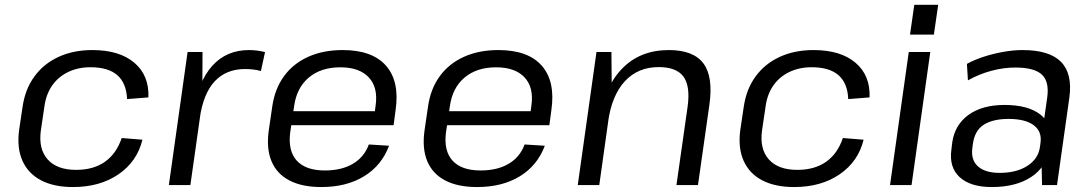

<svg xmlns="http://www.w3.org/2000/svg" viewBox="-20 -751 4421 779"><path d="M276.1 7.9Q198.6 7.9 146.4 -19.5Q94.2 -46.9 71.2 -98.5Q48.1 -150.1 57.4 -222.4L71.6 -317.6Q81.9 -389.1 119.5 -440.6Q157 -492.2 217.4 -520.1Q277.7 -547.9 354.4 -547.9Q464.7 -547.9 525.1 -496.4Q585.6 -445 582.1 -355.8L495.6 -349Q492.9 -413.5 456.1 -445.9Q419.3 -478.2 346.7 -478.2Q296.7 -478.2 256.5 -458.8Q216.3 -439.5 191.5 -403.8Q166.6 -368 160.1 -318.2L145.8 -221.8Q135.5 -146.8 173.3 -104.3Q211 -61.8 289.1 -61.8Q359 -61.8 405.6 -94.5Q452.3 -127.3 473.8 -191L557.9 -184.2Q536.5 -95.9 461 -44Q385.5 7.9 276.1 7.9Z M741.1 -540H801.7L800.8 -341.6L752.4 0H665.1ZM766.1 -297Q783.7 -420.5 841.4 -484.2Q899.1 -547.9 990.6 -547.9Q1006.7 -547.9 1023 -545.8Q1039.2 -543.8 1055.3 -539.6L1038.6 -462.8Q1010.6 -470.9 974.4 -470.9Q897.9 -470.9 851.3 -421.2Q804.8 -371.5 790.4 -270.6Z M1283.8 7.9Q1205.7 7.9 1154.6 -18.7Q1103.5 -45.2 1081.8 -96.4Q1060.1 -147.6 1070.4 -221.4L1084.6 -318.6Q1094.9 -390.7 1132.3 -441.9Q1169.6 -493.1 1230.4 -520.5Q1291.2 -547.9 1370.1 -547.9Q1490.4 -547.9 1546.2 -484.4Q1601.9 -420.8 1585.1 -304.5L1576.9 -243H1145.1L1153.3 -299.8H1514.3L1498 -277.6L1504.1 -323.5Q1514.3 -396.4 1476.2 -437.1Q1438 -477.9 1361 -477.9Q1282.1 -477.9 1232.7 -436.2Q1183.3 -394.5 1173.2 -319.3L1157.3 -212.7Q1148.1 -138.5 1184.4 -98.9Q1220.7 -59.4 1297.9 -59.4Q1366.1 -59.4 1412 -86.6Q1457.8 -113.8 1476.5 -164.8L1558.5 -159.7Q1528.4 -79.3 1457 -35.7Q1385.6 7.9 1283.8 7.9Z M1915.8 7.9Q1837.7 7.9 1786.6 -18.7Q1735.5 -45.2 1713.8 -96.4Q1692.1 -147.6 1702.4 -221.4L1716.6 -318.6Q1726.9 -390.7 1764.3 -441.9Q1801.6 -493.1 1862.4 -520.5Q1923.2 -547.9 2002.1 -547.9Q2122.4 -547.9 2178.2 -484.4Q2233.9 -420.8 2217.1 -304.5L2208.9 -243H1777.1L1785.3 -299.8H2146.3L2130 -277.6L2136.1 -323.5Q2146.3 -396.4 2108.2 -437.1Q2070 -477.9 1993 -477.9Q1914.1 -477.9 1864.7 -436.2Q1815.3 -394.5 1805.2 -319.3L1789.3 -212.7Q1780.1 -138.5 1816.4 -98.9Q1852.7 -59.4 1929.9 -59.4Q1998.1 -59.4 2044 -86.6Q2089.8 -113.8 2108.5 -164.8L2190.5 -159.7Q2160.4 -79.3 2089 -35.7Q2017.6 7.9 1915.8 7.9Z M2769.9 -318.5Q2781.3 -402.2 2752.7 -440.5Q2724.1 -478.8 2652.4 -478.8Q2568.7 -478.8 2515.6 -421.8Q2462.6 -364.8 2447.3 -257.6L2398.3 -188.4L2408.4 -254.1Q2430.2 -396 2503.4 -471.9Q2576.6 -547.9 2693.9 -547.9Q2793.4 -547.9 2834 -493.7Q2874.5 -439.5 2858.1 -325.1L2811.9 0H2724.5ZM2400.1 -540H2460.7L2462.3 -362.5L2411.4 0H2324.1Z M3202.1 7.9Q3124.6 7.9 3072.4 -19.5Q3020.2 -46.9 2997.2 -98.5Q2974.1 -150.1 2983.4 -222.4L2997.6 -317.6Q3007.9 -389.1 3045.5 -440.6Q3083 -492.2 3143.4 -520.1Q3203.7 -547.9 3280.4 -547.9Q3390.7 -547.9 3451.1 -496.4Q3511.6 -445 3508.1 -355.8L3421.6 -349Q3418.9 -413.5 3382.1 -445.9Q3345.3 -478.2 3272.7 -478.2Q3222.7 -478.2 3182.5 -458.8Q3142.3 -439.5 3117.5 -403.8Q3092.6 -368 3086.1 -318.2L3071.8 -221.8Q3061.5 -146.8 3099.3 -104.3Q3137 -61.8 3215.1 -61.8Q3285 -61.8 3331.6 -94.5Q3378.3 -127.3 3399.8 -191L3483.9 -184.2Q3462.5 -95.9 3387 -44Q3311.5 7.9 3202.1 7.9Z M3754.4 -540 3678.4 0H3591.1L3667.1 -540ZM3786.5 -731.4 3769 -610.6H3672.2L3689.5 -731.4Z M4203.8 -179.4 4228.9 -355.8Q4237.8 -419.8 4207.1 -448.4Q4176.3 -477 4099.3 -477Q4050.8 -477 4001.3 -463.5Q3951.8 -450.1 3907.2 -425L3903 -491.8Q3932.9 -508.4 3971.3 -520.8Q4009.6 -533.2 4050.8 -540.6Q4092 -547.9 4128.7 -547.9Q4237.8 -547.9 4284.8 -500Q4331.8 -452.1 4318.8 -355.8L4268.6 0H4207.9ZM4003.9 7.9Q3917.4 7.9 3873.7 -32.1Q3830.1 -72.2 3840.1 -144.1L3843.4 -172.3Q3853.6 -244.3 3909.4 -284.8Q3965.2 -325.2 4055.6 -325.2Q4150.8 -325.2 4200.6 -286.6Q4250.5 -247.9 4240.4 -176.8L4236 -146.8Q4226 -73.8 4164 -33Q4102.1 7.9 4003.9 7.9ZM4035.9 -49.6Q4104.4 -49.6 4148.8 -78.3Q4193.2 -107.1 4199.5 -155.7L4201.4 -170.2Q4208.6 -216.9 4174.4 -242.7Q4140.3 -268.5 4071.9 -268.5Q4009 -268.5 3971.8 -245.2Q3934.5 -221.9 3927.1 -165.8L3925.4 -153Q3918 -103 3947.4 -76.3Q3976.8 -49.6 4035.9 -49.6Z"/></svg>

Font: Pathway Extreme 8pt Thin 12pt
Style: Italic
Weight: 100
Italic angle: -8°
Version: Version 1.001;gftools[0.9.26]